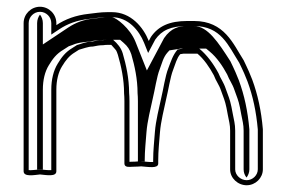

<svg xmlns="http://www.w3.org/2000/svg" viewBox="-20 -531 849 569"><path d="M348.7 -231.5V-46.2C348.7 -33.6 366 -36.7 370.3 -36.7C386.5 -36.7 398.3 -38.2 398.3 -38C419.5 -36.5 448.9 -30.7 448.9 -46.2V-55.8C448.9 -84.6 452 -110.8 454.1 -139.3C456.4 -169.8 466.4 -209.1 472.5 -237.7C478.7 -262.2 484.7 -303.2 492.9 -323.6C499.7 -341.1 503.9 -359 514.2 -370.5L523.4 -371.9H565.2C583.7 -356.6 600.8 -332 613.7 -307.9C620.3 -290 629.2 -280.4 635.2 -262.1C642.7 -240.8 646.7 -233.1 651.1 -211.8L655.1 -190.6C658.5 -172.6 662 -161.7 662 -143.7V-28.8C662 -3.2 684.8 18 711 18C737.3 18 759 -3.6 759 -29.1V-148C754.2 -203.6 743.8 -250.6 727.5 -295L717.5 -319.4C712.4 -331.7 706.7 -341.8 702.2 -352.2C671 -400.7 645.5 -468.8 554.8 -468.8H535.2C481.8 -468.8 449 -453.3 427.2 -421.4L420.9 -409.6C404.9 -449.9 368.2 -495 312 -495H297.6C277.1 -495 260.5 -491.8 243 -490C204.5 -485.8 173.7 -474.3 147 -456.5V-462.5C147 -489.1 125.1 -511 98.5 -511C71.9 -511 50 -489.1 50 -462.5V-23.5C50 -5.9 81.9 -12.4 98.5 -14C118.5 -12.1 147 -6.6 147 -23.5V-265.5C147 -293 153 -317.1 163.9 -334.6C174.8 -352.5 185.1 -366 202.5 -376.2L214 -383.6C226.6 -386.9 241.1 -393 254.2 -393H254.9C268.1 -395.3 273.2 -397 285.2 -397H285.8C289.7 -397.6 293.7 -398 297.6 -398H309.8C309.9 -397.9 312.4 -395.2 314.3 -393C326.3 -379.2 324 -383.6 329.4 -368.4C339.1 -335.3 347.7 -295.8 347.7 -254.7V-254.3C348.3 -248 348.7 -240.5 348.7 -231.5ZM98.5 -29C87.7 -28 71.1 -25.9 65 -26.8V-462.5C65 -480.8 80.2 -496 98.5 -496C116.8 -496 132 -480.8 132 -462.5V-428.5L155.3 -444C180.1 -460.5 208.2 -471.1 244.6 -475C262.9 -477 278.7 -480 297.6 -480H312C359.2 -480 392 -441.6 407 -404.1L419 -374L440 -413.6C459.4 -441.1 485.4 -453.8 535.2 -453.8H554.8C635.2 -453.8 656.4 -396.1 688.9 -345C694.5 -332.7 699 -324.9 703.6 -313.7L713.5 -289.5C729.6 -245.7 739.3 -200.5 744 -147.3V-29.1C744 -12.1 729.2 3 711 3C692.6 3 677 -12.3 677 -28.8V-143.7C677 -163.9 673 -176.5 669.9 -193.4L665.8 -214.7C661.1 -237.5 656.5 -246.8 649.4 -266.9C642.3 -288.5 633.1 -298.6 627.4 -314.1C612.5 -341.8 593.7 -367.8 570.6 -386.9H522.3L506.6 -384.5C491.8 -367.9 485.9 -347.1 478.9 -329.1C469.4 -305.5 463.9 -265.1 457.9 -241.1C451.7 -212.2 441.6 -173.3 439.1 -140.4C437.1 -112.3 433.9 -85.8 433.9 -55.8V-50.9C425.9 -50.2 411.4 -52.1 399.9 -52.9C392.6 -53.6 386.7 -51.7 370.3 -51.7C367.5 -51.7 364.7 -51.4 363.7 -51.4V-231.5C363.7 -240.4 363.2 -250 362.7 -255.1C362.5 -299.5 353.7 -338.6 343.8 -372.6C339.1 -388.9 328.3 -401.8 315.3 -413H297.6C293.5 -413 286.4 -412.3 284.7 -412C270.8 -411.9 263 -409.7 253.6 -408C233.9 -407.6 220.3 -400.7 207.9 -397.4L194.8 -389C173.2 -376.2 162.3 -360.9 151.1 -342.5C138.4 -322 132 -295.1 132 -265.5V-26.9C124.1 -26 110.5 -27.9 98.5 -29ZM401.2 -53.1C406.6 -52.7 407.9 -52.6 408.9 -52.5V-55.8C408.9 -85.1 412.1 -111.4 414.1 -139.7C416.5 -171.2 426.5 -210.3 432.7 -239C438.8 -263.3 444.5 -304 453.3 -325.8C459.9 -342.8 463.4 -360.8 476.3 -375.3L482.1 -381.7L515.5 -386.9H591L601.6 -378.1C622.8 -360.6 639.8 -335.3 653.2 -310.4C659.4 -293.7 668.4 -283.7 674.9 -264C682.2 -243.2 686.5 -234.8 691 -212.9L695 -191.7C698.3 -174.1 702 -162.5 702 -143.7V-28.8C702 -19.6 705.4 -11.2 710.6 -4.8C715.4 -11.1 719 -19.8 719 -29.1V-147.7C714.2 -202.4 704.1 -248.8 687.9 -292.8L677.9 -317.1C673.1 -328.9 667.8 -338.2 662.9 -349.2C627 -405.4 595.3 -453.8 554.8 -453.8H535.2C510.5 -453.8 487.3 -448.6 466.2 -418L415.3 -322.2L381.4 -407.4C365.7 -446.8 325.2 -478.5 311.9 -480H297.6C288.2 -480 277.1 -478 254 -475.5C229.8 -472.9 206.1 -465.3 181.9 -449.2L107 -399.2V-462.5C107 -472.3 103.7 -481 98.5 -487.8C93.7 -481.6 90 -472.3 90 -462.5V-28.6L98.5 -29.4L107 -28.6V-265.5C107 -293.8 113 -318.9 124.9 -338C135.8 -355.9 146.4 -371.1 168.4 -384L183.8 -393.9C199.5 -398.1 199.7 -403.9 243.7 -407.7C249.1 -408.7 260.1 -411.2 278.1 -411.9C279.9 -412.1 290.6 -413 297.6 -413H336L346.4 -404C358.8 -393.3 364.1 -384.4 369.1 -370.2C379 -336.3 387.7 -296.8 387.7 -254.6C388.3 -248.7 388.7 -240.5 388.7 -231.5V-52.6C389.6 -52.7 390.5 -52.9 401.2 -53.1Z"/></svg>

Font: HoneyBee
Style: Blur
Weight: 700
Foundry: Cannot Into Space Fonts
Version: Version 0.89